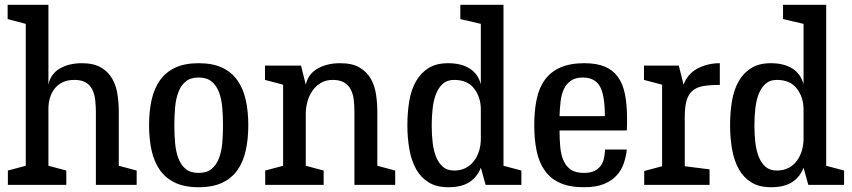

<svg xmlns="http://www.w3.org/2000/svg" viewBox="-20 -775 3572 805"><path d="M382 -307Q382 -333 379 -357Q376 -381 367 -399.5Q358 -418 340 -429Q322 -440 292 -440Q263 -440 242.5 -430Q222 -420 209 -403.5Q196 -387 189.5 -365Q183 -343 183 -319V-80L258 -60V0H13V-60L88 -80V-675L12 -695V-755H183V-420Q192 -465 230.5 -487.5Q269 -510 323 -510Q373 -510 403.5 -492Q434 -474 450.5 -445Q467 -416 472.5 -379.5Q478 -343 478 -306V-80L553 -60V0H382Z M813 10Q754 10 714 -9Q674 -28 650 -62.5Q626 -97 615.5 -144.5Q605 -192 605 -250Q605 -308 615.5 -355.5Q626 -403 650 -437.5Q674 -472 714 -491Q754 -510 813 -510Q872 -510 912 -491Q952 -472 976 -437.5Q1000 -403 1010.5 -355.5Q1021 -308 1021 -250Q1021 -192 1010.5 -144.5Q1000 -97 976 -62.5Q952 -28 912 -9Q872 10 813 10ZM813 -50Q847 -50 867.5 -67Q888 -84 898.5 -112.5Q909 -141 912 -176.5Q915 -212 915 -250Q915 -287 912 -323Q909 -359 898.5 -387.5Q888 -416 867.5 -433Q847 -450 813 -450Q778 -450 758 -433Q738 -416 727.5 -387.5Q717 -359 714 -323Q711 -287 711 -250Q711 -212 714 -176.5Q717 -141 727.5 -112.5Q738 -84 758 -67Q778 -50 813 -50Z M1466 -307Q1466 -334 1463 -358Q1460 -382 1450.5 -400Q1441 -418 1423 -429Q1405 -440 1375 -440Q1346 -440 1324.5 -427Q1303 -414 1289 -393Q1275 -372 1268.5 -347Q1262 -322 1262 -298V-80L1337 -60V0H1092V-60L1167 -80V-420L1091 -440V-500H1242L1262 -420Q1272 -465 1311.5 -487.5Q1351 -510 1406 -510Q1457 -510 1487.5 -492Q1518 -474 1534.5 -445Q1551 -416 1556.5 -379.5Q1562 -343 1562 -306V-80L1637 -60V0H1466Z M1996 -675 1910 -695V-755H2091V-80L2166 -60V0H2016L1996 -72Q1982 -34 1949 -12Q1916 10 1860 10Q1810 10 1777 -10.5Q1744 -31 1724.5 -66Q1705 -101 1696.5 -148.5Q1688 -196 1688 -250Q1688 -304 1696 -351.5Q1704 -399 1724 -434Q1744 -469 1776.5 -489.5Q1809 -510 1859 -510Q1914 -510 1949.5 -487.5Q1985 -465 1996 -421ZM1884 -440Q1855 -440 1837 -424Q1819 -408 1808.5 -382Q1798 -356 1794 -321Q1790 -286 1790 -249Q1790 -211 1794 -177Q1798 -143 1808.5 -117Q1819 -91 1837 -75.5Q1855 -60 1884 -60Q1912 -60 1933 -71Q1954 -82 1968 -101Q1982 -120 1989 -143.5Q1996 -167 1996 -193V-316Q1996 -367 1968 -403.5Q1940 -440 1884 -440Z M2428 10Q2368 10 2328 -8Q2288 -26 2264 -60Q2240 -94 2230 -142Q2220 -190 2220 -250Q2220 -310 2230 -358.5Q2240 -407 2264.5 -440.5Q2289 -474 2329.5 -492Q2370 -510 2430 -510Q2481 -510 2515 -496Q2549 -482 2570 -453.5Q2591 -425 2600 -381.5Q2609 -338 2609 -279Q2609 -267 2609 -254.5Q2609 -242 2608 -228H2326Q2326 -191 2329 -158.5Q2332 -126 2342.5 -102Q2353 -78 2373 -64Q2393 -50 2428 -50Q2457 -50 2474.5 -59.5Q2492 -69 2501 -83.5Q2510 -98 2513 -115Q2516 -132 2517 -148H2608Q2605 -119 2595.5 -90.5Q2586 -62 2565.5 -39.5Q2545 -17 2512 -3.5Q2479 10 2428 10ZM2424 -450Q2393 -450 2374 -437Q2355 -424 2344.5 -402Q2334 -380 2330.5 -350.5Q2327 -321 2326 -288H2516Q2516 -378 2494.5 -414Q2473 -450 2424 -450Z M2998 -419Q2956 -419 2928 -414Q2900 -409 2883 -394Q2866 -379 2858.5 -353Q2851 -327 2851 -285V-78L2955 -65V0H2681V-58L2756 -78V-420L2680 -440V-500H2826L2846 -420Q2863 -466 2905 -488Q2947 -510 2998 -510Z M3349 -675 3263 -695V-755H3444V-80L3519 -60V0H3369L3349 -72Q3335 -34 3302 -12Q3269 10 3213 10Q3163 10 3130 -10.5Q3097 -31 3077.5 -66Q3058 -101 3049.5 -148.5Q3041 -196 3041 -250Q3041 -304 3049 -351.5Q3057 -399 3077 -434Q3097 -469 3129.5 -489.5Q3162 -510 3212 -510Q3267 -510 3302.5 -487.5Q3338 -465 3349 -421ZM3237 -440Q3208 -440 3190 -424Q3172 -408 3161.5 -382Q3151 -356 3147 -321Q3143 -286 3143 -249Q3143 -211 3147 -177Q3151 -143 3161.5 -117Q3172 -91 3190 -75.5Q3208 -60 3237 -60Q3265 -60 3286 -71Q3307 -82 3321 -101Q3335 -120 3342 -143.5Q3349 -167 3349 -193V-316Q3349 -367 3321 -403.5Q3293 -440 3237 -440Z"/></svg>

Font: Hermeneus One
Style: Regular
Weight: 400
Designer: Rodrigo Fuenzalida, Pablo Impallari
Foundry: Pablo Impallari, Rodrigo Fuenzalida
Version: Version 1.002; ttfautohint (v0.93) -l 8 -r 50 -G 200 -x 14 -